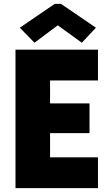

<svg xmlns="http://www.w3.org/2000/svg" viewBox="-20 -978 569 998"><path d="M60.5 0V-719.7H489.3V-559.6H240.2V-440.4H445.3V-286.1H240.2V-160.2H489.3V0ZM159.2 -755.9 83 -834 264.6 -958H296.9L478.5 -834L405.3 -755.9L281.2 -845.7H279.3Z"/></svg>

Font: Reddit Sans Black
Style: Regular
Weight: 900
Version: Version 1.014